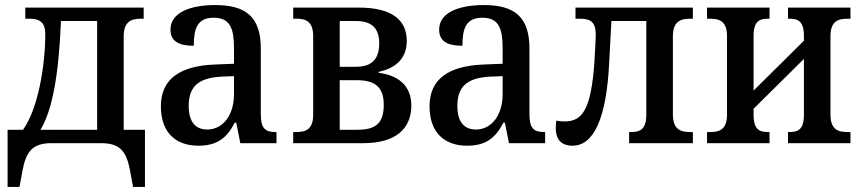

<svg xmlns="http://www.w3.org/2000/svg" viewBox="-20 -566 3410 759"><path d="M10 173H57L69 108C83 33 109 0 183 0H380C455 0 480 33 494 108L506 173H553V-53H469V-422C469 -482 500 -492 537 -492H548V-536H80V-492H97C137 -492 159 -477 159 -432C159 -305 130 -135 71 -53H10ZM140 -53C187 -131 212 -267 221 -483H364V-53Z M764 10C839 10 877 -21 908 -81H914L930 0H1073V-44H1069C1027 -44 1011 -60 1011 -115V-374C1011 -500 951 -546 831 -546C731 -546 654 -516 654 -449C654 -404 685 -385 746 -385C746 -453 760 -496 825 -496C893 -496 905 -448 905 -373V-314L831 -311C692 -306 616 -254 616 -146C616 -38 679 10 764 10ZM799 -54C754 -54 726 -83 726 -147C726 -219 759 -258 855 -263L905 -265V-194C905 -113 863 -54 799 -54Z M1139 0H1416C1544 0 1606 -57 1606 -149C1606 -228 1553 -269 1477 -278V-282C1534 -294 1588 -327 1588 -404C1588 -489 1527 -536 1398 -536H1139V-492H1151C1187 -492 1218 -483 1218 -423V-112C1218 -53 1187 -44 1151 -44H1139ZM1323 -302V-483H1387C1453 -483 1479 -451 1479 -395C1479 -335 1453 -302 1387 -302ZM1323 -53V-249H1390C1460 -249 1497 -224 1497 -152C1497 -78 1465 -53 1392 -53Z M1826 10C1901 10 1939 -21 1970 -81H1976L1992 0H2135V-44H2131C2089 -44 2073 -60 2073 -115V-374C2073 -500 2013 -546 1893 -546C1793 -546 1716 -516 1716 -449C1716 -404 1747 -385 1808 -385C1808 -453 1822 -496 1887 -496C1955 -496 1967 -448 1967 -373V-314L1893 -311C1754 -306 1678 -254 1678 -146C1678 -38 1741 10 1826 10ZM1861 -54C1816 -54 1788 -83 1788 -147C1788 -219 1821 -258 1917 -263L1967 -265V-194C1967 -113 1925 -54 1861 -54Z M2243 10C2327 10 2377 -97 2388 -315L2397 -483H2535V-113C2535 -53 2509 -44 2474 -44H2467V0H2719V-44H2708C2671 -44 2640 -54 2640 -114V-422C2640 -482 2671 -492 2708 -492H2719V-536H2255V-492H2275C2317 -492 2335 -475 2335 -431C2335 -409 2332 -364 2330 -324C2317 -132 2282 -86 2212 -86C2202 -86 2191 -87 2179 -89C2178 -79 2177 -69 2177 -60C2177 -18 2196 10 2243 10Z M2775 0H3022V-44H3017C2984 -44 2959 -52 2959 -112V-136L3158 -333V-112C3158 -52 3133 -44 3100 -44H3095V0H3342V-44H3330C3294 -44 3263 -53 3263 -113V-423C3263 -483 3294 -492 3330 -492H3342V-536H3095V-492H3100C3133 -492 3158 -484 3158 -424V-405L2959 -208V-424C2959 -484 2984 -492 3017 -492H3022V-536H2775V-492H2787C2823 -492 2854 -483 2854 -423V-113C2854 -53 2823 -44 2787 -44H2775Z"/></svg>

Font: Noto Serif SemiCondensed Medium
Style: Regular
Weight: 500
Width: 4
Designer: Monotype Design Team
Foundry: Monotype Imaging Inc.
Version: Version 2.014